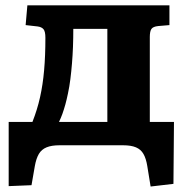

<svg xmlns="http://www.w3.org/2000/svg" viewBox="-20 -544 702 719"><path d="M544 154.5 531.5 77.5Q527 49.5 517.2 32.5Q507.5 15.5 489.2 7.8Q471 0 440.5 0H203Q173 0 154.3 7.8Q135.5 15.5 125.5 32.5Q115.5 49.5 110.5 77.5L98 149.5L12.5 153V-87.5H101.5Q119.5 -133 130 -180Q140.5 -227 145.2 -281Q150 -335 150 -402.5Q150 -426 143 -434.5Q136 -443 120.5 -445L76 -450L82.5 -524H614.5V-450L573 -446.5Q553 -444.5 547 -435.5Q541 -426.5 541 -405.5V-87.5H631.5L629.5 144.5ZM201 -87.5H382V-436H254.5Q254.5 -401.5 253.3 -368.7Q252 -336 249.5 -305.7Q247 -275.5 243.5 -247.5Q240 -219.5 234.5 -194Q230 -172 224.8 -153Q219.5 -134 213.8 -118Q208 -102 201 -87.5Z"/></svg>

Font: Literata Variable Black
Style: Regular
Weight: 900
Designer: Latin by Veronika Burian and Jose Scaglione. Greek by Irene Vlachou. Cyrillic by Vera Evstafieva.
Foundry: TypeTogether
Version: Version 3.021